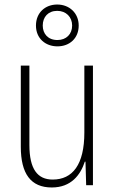

<svg xmlns="http://www.w3.org/2000/svg" viewBox="-20 -819 507 849"><path d="M234 -614C288 -614 328 -650 328 -706C328 -761 287 -799 233 -799C180 -799 139 -763 139 -706C139 -649 181 -614 234 -614ZM234 -642C192 -642 169 -670 169 -706C169 -744 193 -771 233 -771C272 -771 299 -744 299 -706C299 -668 273 -642 234 -642ZM391 -529H353V-233C353 -91 301 -25 213 -25C146 -25 110 -71 110 -178V-529H72V-170C72 -51 116 10 209 10C295 10 336 -46 355 -104H358L361 0H391Z"/></svg>

Font: Noto Sans Devanagari Condensed ExtraLight
Style: Regular
Weight: 200
Width: 3
Designer: Jelle Bosma - Monotype Design Team
Foundry: Monotype Imaging Inc.
Version: Version 2.004